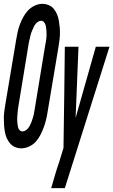

<svg xmlns="http://www.w3.org/2000/svg" viewBox="-42 -763 589 998"><path d="M70 8Q52 8 36.5 1.5Q21 -5 10 -18Q-1 -31 -7.5 -46.5Q-14 -62 -17 -79.5Q-20 -97 -21 -114.5Q-22 -132 -22 -149.5Q-22 -167 -19.5 -185.5Q-17 -204 -14 -222L42 -556Q45 -576 49.5 -596Q54 -616 61 -635Q68 -654 78.5 -673.5Q89 -693 103.5 -708.5Q118 -724 138 -733.5Q158 -743 177 -743Q195 -743 211 -736.5Q227 -730 237.5 -717Q248 -704 254.5 -688.5Q261 -673 264 -655.5Q267 -638 268.5 -620.5Q270 -603 269.5 -585.5Q269 -568 266.5 -549.5Q264 -531 261 -513L205 -179Q202 -159 197 -139Q192 -119 185 -100Q178 -81 168 -61.5Q158 -42 144 -26.5Q130 -11 109.5 -1.5Q89 8 70 8ZM75 -80Q83 -80 90.5 -84.5Q98 -89 104 -96.5Q110 -104 114 -112Q118 -120 121 -127.5Q124 -135 126.5 -143.5Q129 -152 131.5 -160Q134 -168 135 -176.5Q136 -185 138 -193L193 -528Q195 -537 196.5 -546Q198 -555 199 -564Q200 -573 200 -582Q200 -591 199.5 -599.5Q199 -608 198 -617Q197 -626 194.5 -634Q192 -642 186 -648.5Q180 -655 172 -655Q164 -655 156.5 -650.5Q149 -646 143 -638.5Q137 -631 133.5 -623Q130 -615 126.5 -607.5Q123 -600 120 -591.5Q117 -583 115.5 -575Q114 -567 112 -558.5Q110 -550 108 -542L53 -207Q51 -198 50.5 -189Q50 -180 49 -171Q48 -162 47.5 -153Q47 -144 47.5 -135.5Q48 -127 49 -118Q50 -109 52 -101Q54 -93 60 -86.5Q66 -80 75 -80ZM224 215Q234 181 244 146.5Q254 112 266 78L288 6L292 -273L295 -520H366L351 -150L456 -520H527L295 215Z"/></svg>

Font: Iosevka Semibold Oblique
Style: Regular
Weight: 600
Italic angle: -9°
Monospace: yes
Designer: Belleve Invis
Foundry: Belleve Invis
Version: Version 32.5.0; ttfautohint (v1.8.4)